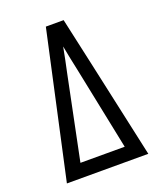

<svg xmlns="http://www.w3.org/2000/svg" viewBox="-136 -824 772 913"><g transform="rotate(-20 250.0 -367.5)"><path d="M44 0 205 -735H295L349 -490L456 0ZM138 -70H362L276 -490Q269 -522 262.5 -554Q256 -586 250 -618Q244 -586 237.5 -554Q231 -522 224 -490Z"/></g></svg>

Font: Iosevka www.saffi
Style: Regular
Weight: 400
Monospace: yes
Designer: Belleve Invis
Foundry: Belleve Invis
Version: Version 22.0.2; ttfautohint (v1.8.3)